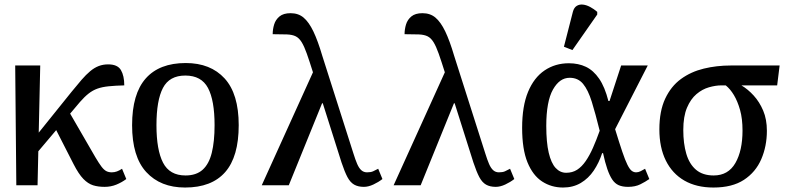

<svg xmlns="http://www.w3.org/2000/svg" viewBox="-20 -829 3525 859"><path d="M120 -115 123 -198 300 -418Q325 -449 345 -472Q365 -495 383.5 -510.5Q402 -526 421.5 -533.5Q441 -541 464 -541Q506 -541 521 -515.5Q536 -490 536 -447Q496 -446 466.5 -443Q437 -440 416 -432.5Q395 -425 376.5 -410.5Q358 -396 338 -373ZM53 0 48 -536H160L148 0ZM448 7Q419 7 396.5 0Q374 -7 353 -28.5Q332 -50 309 -95L214 -281L278 -348L407 -125Q423 -98 434 -83.5Q445 -69 455.5 -63.5Q466 -58 480 -58Q492 -58 503 -62Q514 -66 526 -74L545 -28Q525 -13 500.5 -3Q476 7 448 7Z M808 10Q698 10 634.5 -59Q571 -128 571 -269Q571 -409 632 -478Q693 -547 811 -547Q922 -547 985 -478Q1048 -409 1048 -269Q1048 -128 987.5 -59Q927 10 808 10ZM810 -44Q858 -44 886.5 -69.5Q915 -95 927.5 -145.5Q940 -196 940 -269Q940 -380 910.5 -435.5Q881 -491 809 -491Q738 -491 709 -435.5Q680 -380 680 -269Q680 -158 709.5 -101Q739 -44 810 -44Z M1608 7Q1582 7 1564.5 -3Q1547 -13 1534.5 -36.5Q1522 -60 1508 -102L1381 -503Q1364 -557 1352.5 -589.5Q1341 -622 1329.5 -640.5Q1318 -659 1303 -666.5Q1288 -674 1263.5 -675Q1239 -676 1200 -676Q1200 -698 1206.5 -719.5Q1213 -741 1230.5 -755.5Q1248 -770 1280 -770Q1315 -770 1338.5 -750Q1362 -730 1382 -688.5Q1402 -647 1422 -579L1561 -143Q1570 -114 1578 -95.5Q1586 -77 1596.5 -67.5Q1607 -58 1622 -58Q1639 -58 1649 -62.5Q1659 -67 1672 -74L1691 -28Q1673 -14 1650.5 -3.5Q1628 7 1608 7ZM1151 0 1389 -525 1429 -367H1421L1272 0Z M2198 7Q2172 7 2154.5 -3Q2137 -13 2124.5 -36.5Q2112 -60 2098 -102L1971 -503Q1954 -557 1942.5 -589.5Q1931 -622 1919.5 -640.5Q1908 -659 1893 -666.5Q1878 -674 1853.5 -675Q1829 -676 1790 -676Q1790 -698 1796.5 -719.5Q1803 -741 1820.5 -755.5Q1838 -770 1870 -770Q1905 -770 1928.5 -750Q1952 -730 1972 -688.5Q1992 -647 2012 -579L2151 -143Q2160 -114 2168 -95.5Q2176 -77 2186.5 -67.5Q2197 -58 2212 -58Q2229 -58 2239 -62.5Q2249 -67 2262 -74L2281 -28Q2263 -14 2240.5 -3.5Q2218 7 2198 7ZM1741 0 1979 -525 2019 -367H2011L1862 0Z M2499 10Q2447 10 2405.5 -17Q2364 -44 2340 -102.5Q2316 -161 2316 -257Q2316 -354 2342.5 -418Q2369 -482 2416.5 -514Q2464 -546 2525 -546Q2568 -546 2601.5 -530Q2635 -514 2660.5 -477Q2686 -440 2702 -377H2707L2759 -536H2878L2732 -251Q2751 -189 2764 -150.5Q2777 -112 2787 -92Q2797 -72 2806 -65Q2815 -58 2826 -58Q2836 -58 2846 -63Q2856 -68 2866 -74L2885 -28Q2868 -16 2845 -4.5Q2822 7 2790 7Q2765 7 2748 -0.5Q2731 -8 2719 -26Q2707 -44 2697 -73Q2687 -102 2678 -144H2674Q2660 -101 2636.5 -66Q2613 -31 2578.5 -10.5Q2544 10 2499 10ZM2513 -56Q2541 -56 2562 -69.5Q2583 -83 2600.5 -108.5Q2618 -134 2633 -168Q2648 -202 2663 -244Q2644 -321 2627.5 -374Q2611 -427 2588.5 -454Q2566 -481 2529 -481Q2506 -481 2487.5 -468Q2469 -455 2454 -428.5Q2439 -402 2431.5 -361Q2424 -320 2424 -266Q2424 -192 2435 -145.5Q2446 -99 2466 -77.5Q2486 -56 2513 -56ZM2541 -605 2503 -620 2543 -776Q2548 -795 2560 -802.5Q2572 -810 2587.5 -808.5Q2603 -807 2620 -798Q2637 -789 2652 -776V-764Z M3172 10Q3096 10 3042 -21Q2988 -52 2959 -110.5Q2930 -169 2930 -250Q2930 -332 2956 -387.5Q2982 -443 3026.5 -475.5Q3071 -508 3128.5 -522Q3186 -536 3250 -536H3468L3457 -447H3297Q3326 -430 3352 -401.5Q3378 -373 3394.5 -334Q3411 -295 3411 -244Q3411 -175 3386 -117Q3361 -59 3308.5 -24.5Q3256 10 3172 10ZM3173 -44Q3238 -44 3270 -99.5Q3302 -155 3302 -245Q3302 -298 3291 -337Q3280 -376 3263.5 -403.5Q3247 -431 3227 -447H3207Q3182 -447 3152 -438.5Q3122 -430 3096 -408Q3070 -386 3053.5 -347Q3037 -308 3037 -247Q3037 -187 3050.5 -141Q3064 -95 3094 -69.5Q3124 -44 3173 -44Z"/></svg>

Font: ET Text
Style: Regular
Weight: 470
Designer: Monotype Design Team
Foundry: Monotype Imaging Inc.
Version: Version 2.009